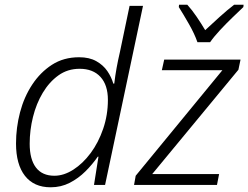

<svg xmlns="http://www.w3.org/2000/svg" viewBox="-20 -785 1054 815"><path d="M195 10Q124 10 86 -38.5Q48 -87 48 -176Q48 -243 65 -308Q82 -373 116.5 -425.5Q151 -478 200.5 -510Q250 -542 316 -542Q359 -542 388.5 -525.5Q418 -509 435.5 -483.5Q453 -458 461 -430H465Q469 -464 475 -497Q481 -530 489 -564L530 -760H587L426 0H379L398 -120H395Q373 -88 343 -58Q313 -28 276 -9Q239 10 195 10ZM211 -39Q251 -39 291.5 -65Q332 -91 365 -135.5Q398 -180 418 -238.5Q438 -297 438 -361Q438 -424 406.5 -458.5Q375 -493 318 -493Q267 -493 228 -465Q189 -437 161.5 -391Q134 -345 120 -288.5Q106 -232 106 -175Q106 -109 132.5 -74Q159 -39 211 -39ZM549 0 556 -39 924 -487H667L677 -532H1001L992 -489L626 -46H910L901 0ZM818 -606Q806 -641 782 -683Q758 -725 739 -755L740 -765H775Q795 -743 815 -713.5Q835 -684 851 -657Q880 -684 912 -713Q944 -742 974 -765H1014L1013 -755Q994 -737 966.5 -710.5Q939 -684 913 -656Q887 -628 872 -606Z"/></svg>

Font: Noto Sans Light
Style: Italic
Weight: 300
Italic angle: -12°
Designer: Monotype Design Team
Foundry: Monotype Imaging Inc.
Version: Version 2.013; ttfautohint (v1.8.4.7-5d5b)